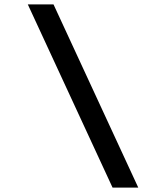

<svg xmlns="http://www.w3.org/2000/svg" viewBox="-20 -800 646 870"><path d="M606.5 50H490L106 -780H222.5Z"/></svg>

Font: Mohave Light SemiBold
Style: Italic
Weight: 600
Italic angle: -8°
Version: Version 2.003